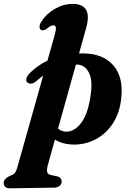

<svg xmlns="http://www.w3.org/2000/svg" viewBox="-116 -752 687 1012"><path d="M70.5 -320.5Q59 -311.5 46.8 -311.2Q34.5 -311 27 -318.5Q19 -327.5 24.2 -342Q29.5 -356.5 44.5 -370Q83 -408 134 -432L168.5 -553.5Q179.5 -592 178.8 -605.2Q178 -618.5 164.5 -618.5Q150.5 -618.5 127.5 -598Q112 -589.5 102.5 -593Q94 -596.5 92.5 -608.2Q91 -620 101 -636.5Q126.5 -678 172.2 -704.8Q218 -731.5 266.5 -731.5Q374 -731.5 338 -604L300.5 -470Q312 -470.5 323.5 -470.5Q427.5 -469.5 481.5 -407.2Q535.5 -345 523 -234.5Q515.5 -158.5 480 -103.2Q444.5 -48 390.2 -18.8Q336 10.5 272.5 10Q241.5 9.5 216.8 2.5Q192 -4.5 173.5 -16.5L135 122Q130 141 132.5 154Q135 167 153.5 171L183.5 177Q197.5 180.5 203.2 187.8Q209 195 209 203.5Q209 218.5 198.5 227.5Q188 236.5 171 237L-66.5 240.5Q-78.5 240.5 -87.5 233.5Q-96.5 226.5 -96.5 212Q-96.5 202.5 -89.5 193.5Q-82.5 184.5 -65.5 175.5Q-45 169 -37.8 159.8Q-30.5 150.5 -25.5 133L111.5 -353Q91 -338.5 70.5 -320.5ZM232.5 -58Q276 -57 312 -104.5Q348 -152 361.5 -249.5Q373.5 -328.5 353 -368.5Q332.5 -408.5 294.5 -411.5Q289.5 -411.5 284 -411.5L190 -74.5Q207.5 -59 232.5 -58Z"/></svg>

Font: Fraunces 72pt Soft
Style: Bold Italic
Weight: 700
Italic angle: -16°
Version: Version 1.000;[b76b70a41]